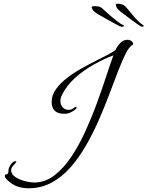

<svg xmlns="http://www.w3.org/2000/svg" viewBox="-20 -912 793 1033"><path d="M133 101Q100 101 71.5 90.5Q43 80 19 56Q15 52 10.5 46.5Q6 41 6 35Q6 27 12 26.5Q18 26 19 25Q25 20 25 13.5Q25 7 26 0Q28 -13 39.5 -29Q51 -45 66 -45Q66 -45 67 -44.5Q68 -44 68 -43Q68 -39 61 -32Q54 -25 47 -16Q40 -7 40 4Q40 21 54 33.5Q68 46 88.5 54Q109 62 129.5 66Q150 70 163 70Q222 70 271.5 32.5Q321 -5 363 -67.5Q405 -130 439.5 -206Q474 -282 502 -359Q530 -436 552 -503Q574 -570 590 -614Q539 -595 484.5 -564.5Q430 -534 384.5 -493.5Q339 -453 314 -402Q305 -387 305 -368Q305 -349 317 -335Q329 -321 349 -321Q364 -321 374.5 -329.5Q385 -338 390 -338Q392 -338 392 -336Q392 -326 377.5 -317Q363 -308 356 -305Q349 -303 344 -301.5Q339 -300 331 -300H324Q258 -300 258 -364Q258 -400 281 -432Q304 -464 340 -492Q376 -520 418 -543.5Q460 -567 499 -586.5Q538 -606 565 -620L601 -642Q609 -661 626 -679.5Q643 -698 666 -698Q677 -698 686.5 -691.5Q696 -685 697 -673Q677 -664 657.5 -626Q638 -588 616 -531Q594 -474 568.5 -406Q543 -338 512 -267Q481 -196 443.5 -130.5Q406 -65 360 -12.5Q314 40 257.5 70.5Q201 101 133 101ZM745 -768Q740 -768 737 -771Q734 -772 718 -783Q702 -794 682 -809Q662 -824 647 -835.5Q632 -847 630 -848Q610 -865 606.5 -874Q603 -883 603 -888Q604 -892 614 -892Q623 -892 634 -889Q645 -886 649 -882Q655 -878 666.5 -864Q678 -850 692.5 -832.5Q707 -815 722.5 -799.5Q738 -784 750 -777Q753 -774 753 -773Q753 -768 745 -768ZM630 -769Q627 -769 608.5 -779Q590 -789 567.5 -801.5Q545 -814 527.5 -824Q510 -834 508 -835Q484 -850 479 -859Q474 -868 473 -873Q473 -879 491 -879Q500 -879 509 -877.5Q518 -876 522 -873Q528 -869 542 -856Q556 -843 574.5 -827Q593 -811 611 -797Q629 -783 643 -777Q647 -776 647 -773Q647 -770 641 -768.5Q635 -767 630 -769Z"/></svg>

Font: Beau Rivage
Style: Regular
Weight: 400
Designer: Robert E. Leuschke
Foundry: Robert E. Leuschke
Version: Version 1.010; ttfautohint (v1.8.3)